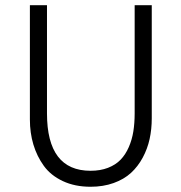

<svg xmlns="http://www.w3.org/2000/svg" viewBox="-20 -710 699 740"><path d="M329.1 9.8Q268.6 9.8 222.2 -12Q175.8 -33.7 148.9 -70.8Q122.1 -107.9 108.6 -153.1Q95.2 -198.2 95.2 -249V-689.9H161.1V-272.9Q161.1 -51.8 329.1 -51.8Q366.7 -51.8 396.2 -63.2Q425.8 -74.7 444.8 -94.5Q463.9 -114.3 476.3 -142.8Q488.8 -171.4 493.9 -203.4Q499 -235.4 499 -272.9V-689.9H564.9V-253.9Q564.9 -211.9 556.6 -174.1Q548.3 -136.2 530 -102.3Q511.7 -68.4 484.9 -43.7Q458 -19 418 -4.6Q377.9 9.8 329.1 9.8Z"/></svg>

Font: HK Grotesk Light
Style: Regular
Weight: 300
Designer: Alfredo Marco Pradil and Stefan Peev
Foundry: Hanken Design Co.
Version: Version 1.045;PS 001.045;hotconv 1.0.88;makeotf.lib2.5.64775